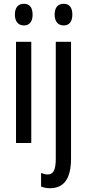

<svg xmlns="http://www.w3.org/2000/svg" viewBox="-20 -759 462 1019"><path d="M107 -739C76 -739 59 -719 59 -681C59 -645 77 -624 107 -624C137 -624 153 -645 153 -681C153 -718 138 -739 107 -739ZM270 -681C270 -645 288 -624 318 -624C348 -624 364 -645 364 -681C364 -718 349 -739 318 -739C287 -739 270 -719 270 -681ZM146 -537H65V0H146ZM247 240C319 239 357 190 357 82V-537H276V83C276 141 264 167 233 167C222 167 210 164 198 159V231C212 237 228 240 247 240Z"/></svg>

Font: Noto Sans Sinhala ExtraCondensed
Style: Regular
Weight: 400
Width: 2
Designer: Jelle Bosma - Monotype Design Team
Foundry: Monotype Imaging Inc.
Version: Version 2.006